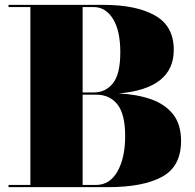

<svg xmlns="http://www.w3.org/2000/svg" viewBox="-20 -770 804 790"><path d="M425 0H15V-9H105V-741H15V-750H405Q541 -750 618 -706.2Q695 -662.5 695 -565Q695 -405 468.5 -385.5Q543 -382 601 -361.8Q659 -341.5 692 -300Q725 -258.5 725 -190Q725 -85 646.8 -42.5Q568.5 0 425 0ZM365 -741H320V-389.5H365Q414.5 -389.5 444.8 -427.5Q475 -465.5 475 -555Q475 -644 444.8 -692.5Q414.5 -741 365 -741ZM375 -380.5H320V-9H375Q432 -9 463.5 -65Q495 -121 495 -210Q495 -299.5 463.5 -340Q432 -380.5 375 -380.5Z"/></svg>

Font: Bodoni* 24pt Fatface
Style: Regular
Weight: 900
Version: Version 2.3